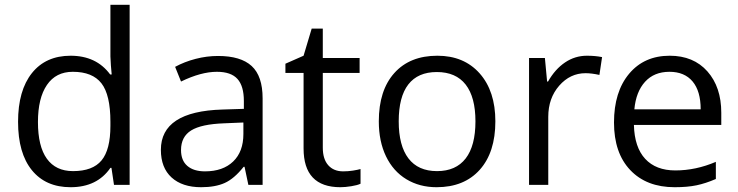

<svg xmlns="http://www.w3.org/2000/svg" viewBox="-20 -780 3115 810"><path d="M450.2 -71.8H445.8Q389.6 9.8 277.8 9.8Q172.9 9.8 114.5 -62Q56.2 -133.8 56.2 -266.1Q56.2 -398.4 114.7 -471.7Q173.3 -544.9 277.8 -544.9Q386.7 -544.9 444.8 -465.8H451.2L447.8 -504.4L445.8 -542V-759.8H526.9V0H460.9ZM288.1 -58.1Q371.1 -58.1 408.4 -103.3Q445.8 -148.4 445.8 -249V-266.1Q445.8 -379.9 408 -428.5Q370.1 -477.1 287.1 -477.1Q215.8 -477.1 178 -421.6Q140.1 -366.2 140.1 -265.1Q140.1 -162.6 177.7 -110.4Q215.3 -58.1 288.1 -58.1Z M1027.8 0 1011.7 -76.2H1007.8Q967.8 -25.9 928 -8.1Q888.2 9.8 828.6 9.8Q749 9.8 703.9 -31.2Q658.7 -72.3 658.7 -147.9Q658.7 -310.1 918 -317.9L1008.8 -320.8V-354Q1008.8 -417 981.7 -447Q954.6 -477.1 895 -477.1Q828.1 -477.1 743.7 -436L718.8 -498Q758.3 -519.5 805.4 -531.7Q852.5 -543.9 899.9 -543.9Q995.6 -543.9 1041.7 -501.5Q1087.9 -459 1087.9 -365.2V0ZM844.7 -57.1Q920.4 -57.1 963.6 -98.6Q1006.8 -140.1 1006.8 -214.8V-263.2L925.8 -259.8Q829.1 -256.3 786.4 -229.7Q743.7 -203.1 743.7 -147Q743.7 -103 770.3 -80.1Q796.9 -57.1 844.7 -57.1Z M1427.7 -57.1Q1449.2 -57.1 1469.2 -60.3Q1489.3 -63.5 1501 -66.9V-4.9Q1487.8 1.5 1462.2 5.6Q1436.5 9.8 1416 9.8Q1260.7 9.8 1260.7 -153.8V-472.2H1184.1V-511.2L1260.7 -544.9L1294.9 -659.2H1341.8V-535.2H1497.1V-472.2H1341.8V-157.2Q1341.8 -108.9 1364.7 -83Q1387.7 -57.1 1427.7 -57.1Z M2069.8 -268.1Q2069.8 -137.2 2003.9 -63.7Q1938 9.8 1821.8 9.8Q1750 9.8 1694.3 -23.9Q1638.7 -57.6 1608.4 -120.6Q1578.1 -183.6 1578.1 -268.1Q1578.1 -398.9 1643.6 -471.9Q1709 -544.9 1825.2 -544.9Q1937.5 -544.9 2003.7 -470.2Q2069.8 -395.5 2069.8 -268.1ZM1662.1 -268.1Q1662.1 -165.5 1703.1 -111.8Q1744.1 -58.1 1823.7 -58.1Q1903.3 -58.1 1944.6 -111.6Q1985.8 -165 1985.8 -268.1Q1985.8 -370.1 1944.6 -423.1Q1903.3 -476.1 1822.8 -476.1Q1743.2 -476.1 1702.6 -423.8Q1662.1 -371.6 1662.1 -268.1Z M2456.1 -544.9Q2491.7 -544.9 2520 -539.1L2508.8 -463.9Q2475.6 -471.2 2450.2 -471.2Q2385.3 -471.2 2339.1 -418.5Q2293 -365.7 2293 -287.1V0H2211.9V-535.2H2278.8L2288.1 -436H2292Q2321.8 -488.3 2363.8 -516.6Q2405.8 -544.9 2456.1 -544.9Z M2826.2 9.8Q2707.5 9.8 2638.9 -62.5Q2570.3 -134.8 2570.3 -263.2Q2570.3 -392.6 2634 -468.8Q2697.8 -544.9 2805.2 -544.9Q2905.8 -544.9 2964.4 -478.8Q3022.9 -412.6 3022.9 -304.2V-252.9H2654.3Q2656.7 -158.7 2701.9 -109.9Q2747.1 -61 2829.1 -61Q2915.5 -61 3000 -97.2V-24.9Q2957 -6.3 2918.7 1.7Q2880.4 9.8 2826.2 9.8ZM2804.2 -477.1Q2739.7 -477.1 2701.4 -435.1Q2663.1 -393.1 2656.2 -318.8H2936Q2936 -395.5 2901.9 -436.3Q2867.7 -477.1 2804.2 -477.1Z"/></svg>

Font: f01972551
Style: Regular
Weight: 400
Foundry: Ascender Corporation
Version: Version 1.10